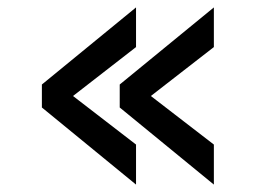

<svg xmlns="http://www.w3.org/2000/svg" viewBox="-20 -483 707 518"><path d="M557 -93V15L303 -193V-255L557 -463V-356L387 -224ZM347 -93V15L93 -193V-255L347 -463V-356L177 -224Z"/></svg>

Font: GFS Neohellenic Rg
Style: Bold
Weight: 700
Designer: Designed by Takis Katsoulidis and George D. Matthiopoulos.
Foundry: Designed by Takis Katsoulidis and George D. Matthiopoulos.
Version: Version 1.0